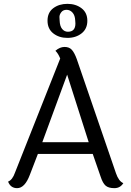

<svg xmlns="http://www.w3.org/2000/svg" viewBox="-20 -969 679 998"><path d="M290 -862Q291 -833 303 -818.5Q315 -804 333 -804Q372 -804 372 -847Q372 -854 371 -862Q370 -889 357 -903.5Q344 -918 326 -918Q308 -918 298.5 -905.5Q289 -893 289 -881Q289 -869 290 -862ZM434 -861Q434 -819 404 -795.5Q374 -772 330.5 -772Q287 -772 257 -795.5Q227 -819 227 -861.5Q227 -904 257 -926.5Q287 -949 330.5 -949Q374 -949 404 -926Q434 -903 434 -861ZM200 -230H441L329 -581ZM621 -17Q605 9 574.5 9Q544 9 529 -4Q514 -17 503 -51L462 -169H177L135 -60Q109 9 69 9Q35 9 22 -25Q45 -34 58 -72L293 -665Q282 -692 268 -705Q291 -725 315.5 -725Q340 -725 353.5 -710Q367 -695 379 -662L583 -68Q597 -27 621 -17Z"/></svg>

Font: Laila
Style: Regular
Weight: 400
Designer: Hitesh Malaviya
Foundry: Indian Type Foundry
Version: Version 1.302;PS 1.0;hotconv 1.0.78;makeotf.lib2.5.61930; tt